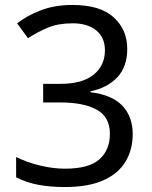

<svg xmlns="http://www.w3.org/2000/svg" viewBox="-20 -744 612 774"><path d="M493 -547Q493 -475 453 -432.5Q413 -390 345 -376V-372Q431 -362 473 -318Q515 -274 515 -203Q515 -141 486 -92.5Q457 -44 396.5 -17Q336 10 241 10Q185 10 137 1.5Q89 -7 45 -29V-111Q90 -89 142 -76.5Q194 -64 242 -64Q338 -64 380.5 -101.5Q423 -139 423 -205Q423 -272 370.5 -301.5Q318 -331 223 -331H154V-406H224Q312 -406 357.5 -443Q403 -480 403 -541Q403 -593 368 -621.5Q333 -650 273 -650Q215 -650 174 -633Q133 -616 93 -590L49 -650Q87 -680 143.5 -702Q200 -724 272 -724Q384 -724 438.5 -674Q493 -624 493 -547Z"/></svg>

Font: Noto Sans Inscriptional Pahlavi
Style: Regular
Weight: 400
Designer: Monotype Design Team
Foundry: Monotype Imaging Inc.
Version: Version 2.003; ttfautohint (v1.8.4.7-5d5b)